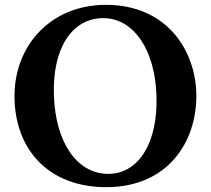

<svg xmlns="http://www.w3.org/2000/svg" viewBox="-20 -755 872 794"><path d="M419 19C673 19 792 -166 792 -358C792 -542 673 -735 418 -735C191 -735 40 -568 40 -358C40 -137 181 19 419 19ZM428 -36C297 -36 209 -168 203 -361C196 -554 277 -680 407 -680C532 -680 621 -550 627 -360C634 -163 552 -36 428 -36Z"/></svg>

Font: Sinistre
Style: Bold
Weight: 700
Designer: Jules Durand
Foundry: Collletttivo
Version: Version 69.420;Glyphs 3.2 (3217)